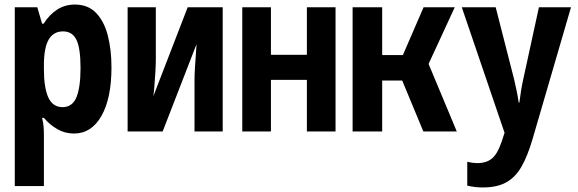

<svg xmlns="http://www.w3.org/2000/svg" viewBox="-20 -578 2540 844"><path d="M45 240V-546H144L165 -474H172Q197 -514 231.5 -536Q266 -558 309 -558Q367 -558 402.5 -521Q438 -484 454 -421.5Q470 -359 470 -282Q470 -146 426 -68.5Q382 9 305 9Q266 9 232.5 -10Q199 -29 173 -60H165Q170 -39 171.5 -22.5Q173 -6 173 17V240ZM255 -107Q298 -107 316 -150.5Q334 -194 334 -279Q334 -366 316 -403Q298 -440 257 -440Q215 -440 194 -404Q173 -368 173 -291V-274Q173 -192 192.5 -149.5Q212 -107 255 -107Z M541 0V-546H665V-318Q665 -295 663 -261Q661 -227 658.5 -197Q656 -167 654 -155L805 -546H959V0H835V-224Q835 -250 837 -281Q839 -312 841 -340Q843 -368 844 -384L695 0Z M1045 0V-546H1171V-337H1329V-546H1455V0H1329V-227H1171V0Z M1530 0V-546H1660V-336H1751L1842 -546H1979L1864 -297L1988 0H1841L1748 -224H1660V0Z M2103 246Q2084 246 2067.5 244Q2051 242 2034 238V133Q2057 139 2081 139Q2116 139 2141 120Q2166 101 2185 45L2198 6L2010 -546H2159L2240 -229Q2245 -207 2250.5 -181.5Q2256 -156 2260 -127H2263Q2266 -152 2270.5 -179.5Q2275 -207 2280 -229L2349 -546H2490L2322 30Q2300 106 2273 153.5Q2246 201 2205.5 223.5Q2165 246 2103 246Z"/></svg>

Font: Noto Sans Mono ExtraCondensed
Style: Bold
Weight: 700
Width: 2
Designer: Monotype Design Team
Foundry: Monotype Imaging Inc.
Version: Version 2.014